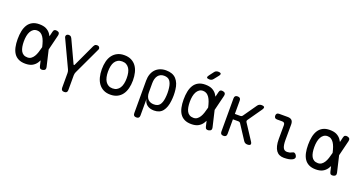

<svg xmlns="http://www.w3.org/2000/svg" viewBox="-48 -1602 4895 2609"><g transform="rotate(20 2400.0 -297.5)"><path d="M560 -46Q565 -23 557 -10Q549 3 526 8Q503 13 489.5 5Q476 -3 471 -26L453 -104Q443 -83 431 -66Q406 -30 368 -10Q330 10 270 10Q212 10 171.5 -10Q131 -30 106.5 -66.5Q82 -103 71 -154.5Q60 -206 60 -270Q60 -334 71 -387Q82 -440 106.5 -478.5Q131 -517 171.5 -538.5Q212 -560 270 -560Q330 -560 368 -541.5Q406 -523 431 -490Q443 -473 454 -453L471 -524Q476 -547 489.5 -555Q503 -563 526 -558Q549 -553 557 -540Q565 -527 560 -504L505 -280ZM411 -280 410 -285Q401 -325 389 -359Q377 -393 360.5 -417.5Q344 -442 322 -456Q300 -470 270 -470Q239 -470 216.5 -454.5Q194 -439 179 -412Q164 -385 157 -348.5Q150 -312 150 -270Q150 -228 156 -193.5Q162 -159 175.5 -133.5Q189 -108 212.5 -94Q236 -80 270 -80Q300 -80 322 -95.5Q344 -111 360.5 -137.5Q377 -164 388.5 -199.5Q400 -235 410 -275Z M900 190Q877 190 866 179Q855 168 855 145V-68Q855 -81 852 -93Q849 -105 844 -116L659 -510Q655 -520 656 -529Q657 -538 662 -545Q667 -552 675 -556Q683 -560 691 -560Q710 -560 721 -554Q732 -548 743 -526L890 -210Q895 -199 900 -199Q905 -199 910 -210L1057 -526Q1068 -548 1079 -554Q1090 -560 1109 -560Q1117 -560 1125 -556Q1133 -552 1138 -545Q1143 -538 1144.5 -529Q1146 -520 1141 -510L956 -116Q951 -105 948 -93Q945 -81 945 -68V145Q945 168 934 179Q923 190 900 190Z M1500 10Q1442 10 1400 -11.5Q1358 -33 1330 -71Q1302 -109 1288.5 -161.5Q1275 -214 1275 -276Q1275 -338 1288 -390Q1301 -442 1329 -479.5Q1357 -517 1399.5 -538.5Q1442 -560 1500 -560Q1559 -560 1601.5 -538.5Q1644 -517 1671.5 -479.5Q1699 -442 1712 -390Q1725 -338 1725 -276Q1725 -214 1711.5 -161.5Q1698 -109 1670.5 -71Q1643 -33 1600.5 -11.5Q1558 10 1500 10ZM1500 -80Q1535 -80 1560.5 -94.5Q1586 -109 1602.5 -134.5Q1619 -160 1627 -196.5Q1635 -233 1635 -276Q1635 -319 1627.5 -354.5Q1620 -390 1603.5 -415.5Q1587 -441 1561.5 -455.5Q1536 -470 1500 -470Q1464 -470 1438.5 -455.5Q1413 -441 1396.5 -415.5Q1380 -390 1372.5 -354Q1365 -318 1365 -275Q1365 -232 1373 -196Q1381 -160 1397.5 -134.5Q1414 -109 1439.5 -94.5Q1465 -80 1500 -80Z M1939 180Q1916 180 1905 169Q1894 158 1894 135V-336Q1894 -387 1908.5 -428.5Q1923 -470 1950 -499Q1977 -528 2016 -544Q2055 -560 2103 -560Q2200 -560 2250 -505.5Q2300 -451 2310 -356Q2315 -316 2315 -275.5Q2315 -235 2310 -195Q2300 -100 2257.5 -45Q2215 10 2132 10Q2070 10 2030.5 -20.5Q1991 -51 1984 -105V135Q1984 158 1973 169Q1962 180 1939 180ZM2102 -68Q2159 -68 2185.5 -102Q2212 -136 2220 -200Q2225 -238 2225 -275.5Q2225 -313 2220 -350Q2212 -414 2185.5 -448Q2159 -482 2102 -482Q2074 -482 2052 -471.5Q2030 -461 2015 -441.5Q2000 -422 1992 -394Q1984 -366 1984 -330V-200Q1984 -137 2015 -102.5Q2046 -68 2102 -68Z M2749 -670Q2739 -657 2726 -651Q2713 -645 2697 -645Q2665 -645 2658.5 -657Q2652 -669 2672 -695L2720 -758Q2730 -772 2743 -778.5Q2756 -785 2773 -785Q2807 -785 2813.5 -772Q2820 -759 2799 -733ZM2960 -46Q2965 -23 2957 -10Q2949 3 2926 8Q2903 13 2889.5 5Q2876 -3 2871 -26L2853 -104Q2843 -83 2831 -66Q2806 -30 2768 -10Q2730 10 2670 10Q2612 10 2571.5 -10Q2531 -30 2506.5 -66.5Q2482 -103 2471 -154.5Q2460 -206 2460 -270Q2460 -334 2471 -387Q2482 -440 2506.5 -478.5Q2531 -517 2571.5 -538.5Q2612 -560 2670 -560Q2730 -560 2768 -541.5Q2806 -523 2831 -490Q2843 -473 2854 -453L2871 -524Q2876 -547 2889.5 -555Q2903 -563 2926 -558Q2949 -553 2957 -540Q2965 -527 2960 -504L2905 -280ZM2811 -280 2810 -285Q2801 -325 2789 -359Q2777 -393 2760.5 -417.5Q2744 -442 2722 -456Q2700 -470 2670 -470Q2639 -470 2616.5 -454.5Q2594 -439 2579 -412Q2564 -385 2557 -348.5Q2550 -312 2550 -270Q2550 -228 2556 -193.5Q2562 -159 2575.5 -133.5Q2589 -108 2612.5 -94Q2636 -80 2670 -80Q2700 -80 2722 -95.5Q2744 -111 2760.5 -137.5Q2777 -164 2788.5 -199.5Q2800 -235 2810 -275Z M3137 10Q3114 10 3103 -1Q3092 -12 3092 -35V-515Q3092 -538 3103 -549Q3114 -560 3137 -560Q3160 -560 3171 -549Q3182 -538 3182 -515V-323H3260Q3270 -323 3278 -327Q3286 -331 3292 -339L3427 -532Q3437 -546 3450.5 -553Q3464 -560 3481 -560Q3516 -560 3523 -546.5Q3530 -533 3510 -504L3370 -304Q3364 -296 3364 -287.5Q3364 -279 3369 -271L3514 -49Q3534 -20 3525.5 -5Q3517 10 3482 10Q3465 10 3451.5 3Q3438 -4 3428 -19L3292 -228Q3287 -236 3279 -240.5Q3271 -245 3261 -245H3182V-35Q3182 -12 3171 -1Q3160 10 3137 10Z M3949 -224Q3949 -152 3965.5 -116Q3982 -80 4024 -80Q4041 -80 4058 -84Q4075 -88 4090 -97Q4110 -109 4125.5 -103Q4141 -97 4152 -78Q4164 -58 4159 -42Q4154 -26 4136 -15Q4111 -1 4079 4.5Q4047 10 4009 10Q3973 10 3945 -3Q3917 -16 3898 -42.5Q3879 -69 3869 -110Q3859 -151 3859 -207L3860 -408Q3860 -428 3850 -438Q3840 -448 3820 -448H3746Q3726 -448 3715.5 -458.5Q3705 -469 3705 -489Q3705 -509 3715.5 -519.5Q3726 -530 3746 -530H3870Q3911 -530 3930.5 -510.5Q3950 -491 3950 -450Z M4760 -46Q4765 -23 4757 -10Q4749 3 4726 8Q4703 13 4689.5 5Q4676 -3 4671 -26L4653 -104Q4643 -83 4631 -66Q4606 -30 4568 -10Q4530 10 4470 10Q4412 10 4371.5 -10Q4331 -30 4306.5 -66.5Q4282 -103 4271 -154.5Q4260 -206 4260 -270Q4260 -334 4271 -387Q4282 -440 4306.5 -478.5Q4331 -517 4371.5 -538.5Q4412 -560 4470 -560Q4530 -560 4568 -541.5Q4606 -523 4631 -490Q4643 -473 4654 -453L4671 -524Q4676 -547 4689.5 -555Q4703 -563 4726 -558Q4749 -553 4757 -540Q4765 -527 4760 -504L4705 -280ZM4611 -280 4610 -285Q4601 -325 4589 -359Q4577 -393 4560.5 -417.5Q4544 -442 4522 -456Q4500 -470 4470 -470Q4439 -470 4416.5 -454.5Q4394 -439 4379 -412Q4364 -385 4357 -348.5Q4350 -312 4350 -270Q4350 -228 4356 -193.5Q4362 -159 4375.5 -133.5Q4389 -108 4412.5 -94Q4436 -80 4470 -80Q4500 -80 4522 -95.5Q4544 -111 4560.5 -137.5Q4577 -164 4588.5 -199.5Q4600 -235 4610 -275Z"/></g></svg>

Font: Maple Mono NL
Style: Regular
Weight: 400
Monospace: yes
Designer: subframe7536
Version: Version 7.000